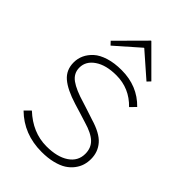

<svg xmlns="http://www.w3.org/2000/svg" viewBox="-258 -979 1092 1092"><g transform="rotate(45 288.5 -433.0)"><path d="M522 -159.2Q522 -133.3 514.9 -109.9Q507.8 -86.4 491 -64Q474.1 -41.5 448.7 -25.1Q423.3 -8.8 383.5 1.2Q343.8 11.2 293.9 11.2Q150.9 11.2 55.2 -83L88.9 -116.2Q180.2 -30.8 291 -30.8Q377.4 -30.8 427.7 -64.7Q478 -98.6 478 -157.2Q478 -204.6 447.5 -233.6Q417 -262.7 349.1 -282.2Q345.2 -283.7 295.2 -299.1Q245.1 -314.5 236.8 -316.9Q148.4 -344.2 105.7 -380.9Q63 -417.5 63 -478Q63 -509.3 75.9 -537.4Q88.9 -565.4 114.7 -588.9Q140.6 -612.3 185.1 -626.2Q229.5 -640.1 287.1 -640.1Q415 -640.1 498 -554.2L465.8 -521Q391.6 -598.1 287.1 -598.1Q204.6 -598.1 155.8 -564.9Q106.9 -531.7 106.9 -480Q106.9 -434.1 145.5 -406.2Q184.1 -378.4 264.2 -355Q270.5 -353 292 -346.2Q313.5 -339.4 337.6 -331.3Q361.8 -323.2 366.2 -321.8Q451.2 -296.9 486.6 -256.3Q522 -215.8 522 -159.2ZM290 -876 452.1 -713.9 433.1 -693.8 289.1 -819.8 286.1 -818.8 144 -693.8 125 -713.9 287.1 -877Z"/></g></svg>

Font: Sinkin Sans 200 X Light
Style: Regular
Weight: 200
Designer: Keith Bates
Foundry: K-Type
Version: Sinkin Sans (version 1.0)  by Keith Bates   •   © 2014   www